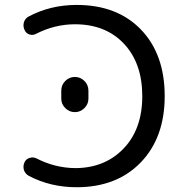

<svg xmlns="http://www.w3.org/2000/svg" viewBox="-20 -785 736 794"><path d="M290 -684.6Q207 -684.6 129.9 -645.5Q116.2 -637.7 101.6 -642.6Q86.9 -647.5 81.1 -662.1Q77.1 -670.9 77.1 -679.7Q77.1 -686.5 79.1 -693.4Q84 -709 98.6 -716.8Q188.5 -764.6 296.9 -764.6Q464.8 -764.6 563 -662.6Q661.1 -560.5 661.1 -387.7Q661.1 -215.8 562 -113.3Q462.9 -10.7 296.9 -10.7Q188.5 -10.7 99.6 -57.6Q85 -65.4 79.1 -81.1Q77.1 -88.9 77.1 -95.7Q77.1 -104.5 81.1 -113.3Q86.9 -127 102.1 -131.8Q117.2 -136.7 130.9 -129.9Q207 -90.8 290 -89.8Q413.1 -89.8 490.7 -170.4Q568.4 -251 568.4 -387.2Q568.4 -523.4 492.7 -604Q417 -684.6 290 -684.6ZM233.4 -377V-410.2Q233.4 -433.6 250 -450.2Q266.6 -466.8 289.6 -466.8Q312.5 -466.8 329.1 -450.2Q345.7 -433.6 345.7 -410.2V-377Q345.7 -354.5 329.1 -337.9Q312.5 -321.3 289.6 -321.3Q266.6 -321.3 250 -337.9Q233.4 -354.5 233.4 -377Z"/></svg>

Font: Gen Jyuu Gothic P Regular
Style: Regular
Weight: 400
Designer: [Source Han Sans]
Ryoko NISHIZUKA  (kana & ideographs); Paul D. Hunt (Latin, Greek & Cyrillic); Wenlong ZHANG  (bopomofo
Version: Version 1.002.20150607